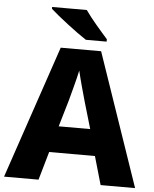

<svg xmlns="http://www.w3.org/2000/svg" viewBox="-61 -982 829 1032"><g transform="rotate(5 353.5 -465.5)"><path d="M365 -931H178V-921C220 -883 321 -805 374 -771H486V-784C453 -821 396 -886 365 -931ZM521 0H707L461 -717H243L0 0H186L230 -153H477ZM397 -438 439 -295H269L311 -438C320 -472 344 -559 353 -603C363 -559 387 -473 397 -438Z"/></g></svg>

Font: Noto Sans Ethiopic ExtraBold
Style: Regular
Weight: 800
Designer: Monotype Design Team
Foundry: Monotype Imaging Inc.
Version: Version 2.102